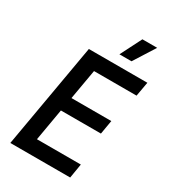

<svg xmlns="http://www.w3.org/2000/svg" viewBox="-216 -1009 985 1114"><g transform="rotate(30 276.0 -452.0)"><path d="M38 0H439L455 -96H161L198 -310H466L482 -403H215L250 -604H535L552 -700H160ZM500 -904H401L329 -762H410Z"/></g></svg>

Font: Fixel Text 20240404 Medium
Style: Italic
Weight: 500
Width: 4
Italic angle: -10°
Designer: AlfaBravo + MacPaw
Foundry: Kyrylo Tkachov, Marchela Mozhyna, Serhii Makarenko, Maria Weinstein, Zakhar Kryvoshyya
Version: Version 1.211;Glyphs 3.2 (3225)